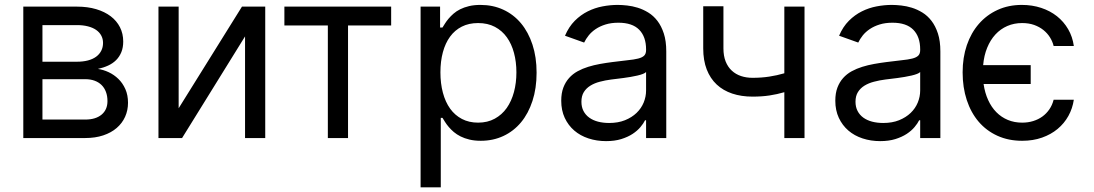

<svg xmlns="http://www.w3.org/2000/svg" viewBox="-20 -573 4540 797"><path d="M76.7 -545.5H299.7Q343.8 -545.5 379.1 -535Q414.4 -524.5 439.5 -505.5Q464.5 -486.5 478 -459.9Q491.5 -433.2 491.5 -400.6Q491.5 -375.7 483.7 -356.5Q475.9 -337.4 462 -323.5Q448.2 -309.7 428.8 -300.8Q409.4 -291.9 386.4 -286.9Q408.7 -283.7 431.1 -273.3Q453.5 -262.8 471.4 -245.4Q489.3 -228 500.4 -203.1Q511.4 -178.3 511.4 -146.3Q511.4 -115.1 499.3 -88.2Q487.2 -61.4 464.3 -41.7Q441.4 -22 408.4 -11Q375.4 0 333.8 0H76.7ZM333.8 -76.7Q377.1 -76.7 401.6 -97.1Q426.1 -117.5 426.1 -153.4Q426.1 -174.7 419.7 -191.6Q413.4 -208.5 401.5 -220.2Q389.6 -231.9 372.5 -238.1Q355.5 -244.3 333.8 -244.3H156.2V-76.7ZM299.7 -316.8Q324.9 -316.8 345 -322.1Q365.1 -327.4 378.9 -337.5Q392.8 -347.7 400.2 -362.2Q407.7 -376.8 407.7 -394.9Q407.7 -411.9 400.2 -425.6Q392.8 -439.3 378.9 -448.9Q365.1 -458.5 345 -463.6Q324.9 -468.8 299.7 -468.8H156.2V-316.8Z M984.4 -545.5H1081V0H997.2V-421.9L735.8 0H637.8V-545.5H721.6V-123.6Z M1160.5 -545.5H1603.7V-467.3H1424.7V0H1340.9V-467.3H1160.5Z M1725.9 -545.5H1806.8V-458.8H1816.8Q1821.4 -465.9 1827.4 -475.7Q1833.5 -485.4 1842.2 -495.7Q1850.9 -506 1862.6 -516.3Q1874.3 -526.6 1890.3 -534.6Q1906.2 -542.6 1927 -547.6Q1947.8 -552.6 1974.4 -552.6Q2026.3 -552.6 2069.1 -532.8Q2111.9 -513.1 2142.6 -476.4Q2173.3 -439.6 2190.3 -387.8Q2207.4 -335.9 2207.4 -271.3Q2207.4 -206.3 2190.3 -154.1Q2173.3 -101.9 2142.8 -65.2Q2112.2 -28.4 2069.6 -8.5Q2027 11.4 1975.9 11.4Q1949.6 11.4 1928.8 6.4Q1908 1.4 1891.9 -6.7Q1875.7 -14.9 1863.8 -25Q1851.9 -35.2 1842.9 -45.8Q1833.8 -56.5 1827.6 -66.4Q1821.4 -76.3 1816.8 -83.8H1809.7V204.5H1725.9ZM1808.2 -272.7Q1808.2 -226.6 1818.5 -188Q1828.8 -149.5 1848.5 -122Q1868.3 -94.5 1897.5 -79.2Q1926.8 -63.9 1964.5 -63.9Q2003.9 -63.9 2033.7 -80.3Q2063.6 -96.6 2083.5 -124.8Q2103.3 -153.1 2113.5 -191.1Q2123.6 -229 2123.6 -272.7Q2123.6 -316.1 2113.6 -353.3Q2103.7 -390.6 2084 -418.1Q2064.3 -445.7 2034.4 -461.5Q2004.6 -477.3 1964.5 -477.3Q1926.1 -477.3 1897 -462.5Q1867.9 -447.8 1848.2 -420.8Q1828.5 -393.8 1818.4 -356.2Q1808.2 -318.5 1808.2 -272.7Z M2495.7 12.8Q2457 12.8 2422.9 1.6Q2388.8 -9.6 2363.8 -31.1Q2338.8 -52.6 2324.2 -83.8Q2309.7 -115.1 2309.7 -154.8Q2309.7 -186.1 2318.4 -209.2Q2327.1 -232.2 2342.2 -249.1Q2357.2 -266 2377.7 -277.2Q2398.1 -288.4 2421.5 -295.6Q2445 -302.9 2470.5 -307.5Q2496.1 -312.1 2521.3 -315.3Q2558.6 -320.3 2585.2 -323Q2611.9 -325.6 2628.9 -329.9Q2646 -334.2 2653.9 -342Q2661.9 -349.8 2661.9 -365.1V-367.9Q2661.9 -420.5 2633.3 -449.6Q2604.8 -478.7 2546.9 -478.7Q2517 -478.7 2493.6 -471.4Q2470.2 -464.1 2452.8 -452.4Q2435.4 -440.7 2423.7 -426Q2411.9 -411.2 2404.8 -396.3L2325.3 -424.7Q2341.3 -462 2365.9 -486.7Q2390.6 -511.4 2419.9 -525.9Q2449.2 -540.5 2481.2 -546.5Q2513.1 -552.6 2544 -552.6Q2561.4 -552.6 2583.1 -550.2Q2604.8 -547.9 2627.1 -541Q2649.5 -534.1 2671 -521Q2692.5 -507.8 2709 -486.3Q2725.5 -464.8 2735.6 -433.8Q2745.7 -402.7 2745.7 -359.4V0H2661.9V-73.9H2657.7Q2651.3 -60.7 2638.5 -45.5Q2625.7 -30.2 2606 -17.2Q2586.3 -4.3 2558.9 4.3Q2531.6 12.8 2495.7 12.8ZM2508.5 -62.5Q2545.8 -62.5 2574.4 -74Q2603 -85.6 2622.5 -104.4Q2642 -123.2 2652 -147.5Q2661.9 -171.9 2661.9 -197.4V-274.1Q2658.4 -269.9 2648.8 -266.2Q2639.2 -262.4 2626.1 -259.4Q2612.9 -256.4 2597.5 -253.7Q2582 -251.1 2567.1 -249.1Q2552.2 -247.2 2539.1 -245.6Q2525.9 -244 2517 -242.9Q2492.5 -239.7 2470.2 -233.8Q2447.8 -228 2430.8 -217.5Q2413.7 -207 2403.6 -190.9Q2393.5 -174.7 2393.5 -150.6Q2393.5 -128.9 2402 -112.4Q2410.5 -95.9 2426 -84.7Q2441.4 -73.5 2462.5 -68Q2483.7 -62.5 2508.5 -62.5Z M3319.6 0H3235.8V-190.3Q3206 -181.5 3174.2 -176.7Q3142.4 -171.9 3103.7 -171.9Q3057.5 -171.9 3019.7 -184.5Q2981.9 -197.1 2955.1 -222.1Q2928.3 -247.2 2913.7 -284.6Q2899.1 -322.1 2899.1 -372.2V-546.9H2983V-372.2Q2983 -340.9 2992.2 -317.8Q3001.4 -294.7 3017.8 -279.7Q3034.1 -264.6 3056.1 -257.3Q3078.1 -250 3103.7 -250Q3141.3 -250 3173.3 -255Q3205.3 -259.9 3235.8 -268.8V-545.5H3319.6Z M3633.5 12.8Q3594.8 12.8 3560.7 1.6Q3526.6 -9.6 3501.6 -31.1Q3476.6 -52.6 3462 -83.8Q3447.4 -115.1 3447.4 -154.8Q3447.4 -186.1 3456.1 -209.2Q3464.8 -232.2 3479.9 -249.1Q3495 -266 3515.4 -277.2Q3535.9 -288.4 3559.3 -295.6Q3582.7 -302.9 3608.3 -307.5Q3633.9 -312.1 3659.1 -315.3Q3696.4 -320.3 3723 -323Q3749.6 -325.6 3766.7 -329.9Q3783.7 -334.2 3791.7 -342Q3799.7 -349.8 3799.7 -365.1V-367.9Q3799.7 -420.5 3771.1 -449.6Q3742.5 -478.7 3684.7 -478.7Q3654.8 -478.7 3631.4 -471.4Q3608 -464.1 3590.6 -452.4Q3573.2 -440.7 3561.4 -426Q3549.7 -411.2 3542.6 -396.3L3463.1 -424.7Q3479 -462 3503.7 -486.7Q3528.4 -511.4 3557.7 -525.9Q3587 -540.5 3619 -546.5Q3650.9 -552.6 3681.8 -552.6Q3699.2 -552.6 3720.9 -550.2Q3742.5 -547.9 3764.9 -541Q3787.3 -534.1 3808.8 -521Q3830.3 -507.8 3846.8 -486.3Q3863.3 -464.8 3873.4 -433.8Q3883.5 -402.7 3883.5 -359.4V0H3799.7V-73.9H3795.5Q3789.1 -60.7 3776.3 -45.5Q3763.5 -30.2 3743.8 -17.2Q3724.1 -4.3 3696.7 4.3Q3669.4 12.8 3633.5 12.8ZM3646.3 -62.5Q3683.6 -62.5 3712.2 -74Q3740.8 -85.6 3760.3 -104.4Q3779.8 -123.2 3789.8 -147.5Q3799.7 -171.9 3799.7 -197.4V-274.1Q3796.2 -269.9 3786.6 -266.2Q3777 -262.4 3763.8 -259.4Q3750.7 -256.4 3735.3 -253.7Q3719.8 -251.1 3704.9 -249.1Q3690 -247.2 3676.8 -245.6Q3663.7 -244 3654.8 -242.9Q3630.3 -239.7 3608 -233.8Q3585.6 -228 3568.5 -217.5Q3551.5 -207 3541.4 -190.9Q3531.2 -174.7 3531.2 -150.6Q3531.2 -128.9 3539.8 -112.4Q3548.3 -95.9 3563.7 -84.7Q3579.2 -73.5 3600.3 -68Q3621.4 -62.5 3646.3 -62.5Z M4258.5 -224.4H4062.9Q4068.2 -187.5 4081.9 -157.7Q4095.5 -127.8 4116.1 -107.1Q4136.7 -86.3 4163.7 -75.1Q4190.7 -63.9 4223 -63.9Q4247.5 -63.9 4268.8 -70.5Q4290.1 -77.1 4307 -89.3Q4323.9 -101.6 4335.9 -119.1Q4348 -136.7 4353.7 -159.1H4437.5Q4432.2 -122.9 4415 -91.8Q4397.7 -60.7 4370.2 -37.8Q4342.7 -14.9 4305.6 -1.8Q4268.5 11.4 4223 11.4Q4166.2 11.4 4120.4 -9.4Q4074.6 -30.2 4042.4 -67.8Q4010.3 -105.5 3993.1 -157.7Q3975.9 -209.9 3975.9 -272.7Q3975.9 -334.2 3993.4 -385.5Q4011 -436.8 4043.3 -473.9Q4075.6 -511 4120.9 -531.8Q4166.2 -552.6 4221.6 -552.6Q4264.9 -552.6 4302 -540.3Q4339.1 -528.1 4367.4 -505.7Q4395.6 -483.3 4413.9 -451.9Q4432.2 -420.5 4437.5 -382.1H4353.7Q4349.1 -400.9 4338.4 -418Q4327.8 -435 4311.3 -448.3Q4294.7 -461.6 4272.7 -469.5Q4250.7 -477.3 4223 -477.3Q4189.3 -477.3 4161.2 -465Q4133.2 -452.8 4112 -429.9Q4090.9 -407 4077.8 -374.8Q4064.6 -342.7 4061.1 -302.6H4258.5Z"/></svg>

Font: Interop
Style: Regular
Weight: 400
Designer: Rasmus Andersson, Google, Jang Haemin
Foundry: jhaemin
Version: Version 1.008